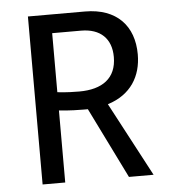

<svg xmlns="http://www.w3.org/2000/svg" viewBox="-49 -709 682 755"><g transform="rotate(-5 291.5 -331.5)"><path d="M88.9 0H178.2V-284.2C178.2 -284.2 219.7 -279.3 275.9 -279.3H292L429.7 0H526.9L372.1 -292C464.4 -320.8 506.3 -391.1 506.3 -477.1C506.3 -589.4 439.5 -663.1 314 -663.1H88.9ZM178.2 -356.4V-589.4H292C368.2 -589.4 411.6 -547.9 411.6 -475.1C411.6 -391.1 355.5 -351.6 264.6 -351.6C210.9 -351.6 178.2 -356.4 178.2 -356.4Z"/></g></svg>

Font: Basic
Style: Regular
Weight: 400
Designer: Magnus Gaarde
Foundry: Magnus Gaarde
Version: Version 1.001